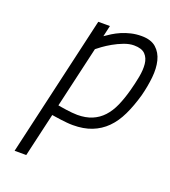

<svg xmlns="http://www.w3.org/2000/svg" viewBox="-134 -605 822 929"><g transform="rotate(20 277.0 -141.0)"><path d="M270 12Q255 12 239 10.5Q223 9 207.5 7Q192 5 179.5 3Q167 1 160 0L108 225H48L215 -500H275L262 -443Q276 -453 294.5 -464.5Q313 -476 335 -485.5Q357 -495 382.5 -501Q408 -507 436 -507Q485 -507 511.5 -483.5Q538 -460 547.5 -422Q557 -384 552 -336Q547 -288 534 -238Q517 -178 494.5 -131Q472 -84 440.5 -52.5Q409 -21 367 -4.5Q325 12 270 12ZM417 -452Q393 -452 365.5 -441.5Q338 -431 313.5 -417Q289 -403 270.5 -389.5Q252 -376 245 -370L172 -54Q178 -53 189.5 -51Q201 -49 215.5 -47Q230 -45 245.5 -43.5Q261 -42 273 -42Q316 -42 348.5 -55.5Q381 -69 405 -95Q429 -121 445.5 -158.5Q462 -196 475 -244Q485 -281 492 -318Q499 -355 496 -385Q493 -415 475 -433.5Q457 -452 417 -452Z"/></g></svg>

Font: Panefresco 250wt
Style: Italic
Weight: 300
Version: Version 1.000